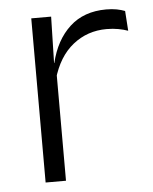

<svg xmlns="http://www.w3.org/2000/svg" viewBox="-42 -531 454 568"><g transform="rotate(-5 184.5 -247.0)"><path d="M128 -301.5 112.5 -348 127.5 -350Q143.5 -417 185.5 -455.8Q227.5 -494.5 294 -494.5Q311.5 -494.5 325.5 -491.8Q339.5 -489 349.5 -485L353.5 -426Q341 -430.5 325 -433.5Q309 -436.5 290 -436.5Q233 -436.5 190 -402.2Q147 -368 128 -301.5ZM131.5 0H71V-487.5H130L126.5 -341L131.5 -336Z"/></g></svg>

Font: Anek Kannada Light
Style: Regular
Weight: 300
Designer: Vaishnavi Murthy, Maithili Shingre (Kannada) & Yesha Goshar (Latin)
Foundry: Ek Type
Version: Version 1.003